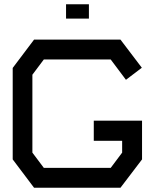

<svg xmlns="http://www.w3.org/2000/svg" viewBox="-20 -887 731 907"><path d="M549 0H141L40 -134V-566L141 -700H549L650 -567L575 -510L503 -606H187L133 -534V-166L187 -94H503L557 -166V-222H423V-317H651V-134ZM292 -867H400V-799H292Z"/></svg>

Font: Turret Road
Style: Bold
Weight: 700
Designer: Noponies
Foundry: Noponies
Version: Version 1.001; ttfautohint (v1.8)